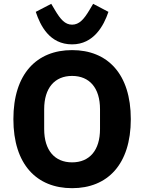

<svg xmlns="http://www.w3.org/2000/svg" viewBox="-20 -972 754 1004"><path d="M357 -740C470 -740 523 -838 547 -910L467 -952L448 -920C419 -871 394 -843 357 -843C320 -843 296 -871 267 -920L248 -952L167 -910C191 -838 239 -740 357 -740ZM357 12C542 12 664 -112 664 -349C664 -586 542 -710 357 -710C172 -710 50 -586 50 -349C50 -112 172 12 357 12ZM357 -123C266 -123 211 -186 211 -297V-401C211 -512 266 -575 357 -575C448 -575 503 -512 503 -401V-297C503 -186 448 -123 357 -123Z"/></svg>

Font: LVC Sans
Style: Bold
Weight: 700
Designer: Mike Abbink, Paul van der Laan, Pieter van Rosmalen
Foundry: Bold Monday
Version: Version 3.0